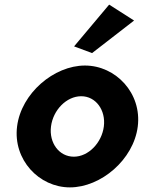

<svg xmlns="http://www.w3.org/2000/svg" viewBox="-20 -789 619 832"><path d="M301 -588 379 -559 561 -700 453 -769ZM201 -241C210 -312 268 -372 332 -372C395 -372 439 -312 430 -241C421 -170 363 -110 300 -110C236 -110 192 -170 201 -241ZM54 -241C36 -97 149 23 283 23C417 23 559 -97 577 -241C595 -385 482 -505 348 -505C214 -505 72 -385 54 -241Z"/></svg>

Font: Bluebird
Style: SfBdNrwObl
Weight: 700
Designer: Jasper
Foundry: Cannot Into Space Fonts
Version: Version 0.98